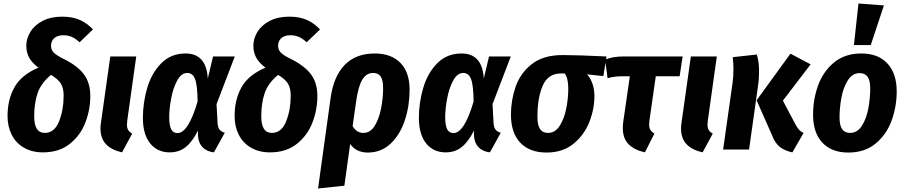

<svg xmlns="http://www.w3.org/2000/svg" viewBox="-20 -853 5159 1095"><path d="M510 -685 434 -612Q411 -633 389.5 -642.5Q368 -652 342 -652Q307 -652 289 -635Q271 -618 271 -592Q271 -569 286.5 -553Q302 -537 347 -515Q423 -477 459 -428.5Q495 -380 495 -305Q495 -228 467 -154.5Q439 -81 378 -32.5Q317 16 225 16Q162 16 116 -11Q70 -38 46.5 -85Q23 -132 23 -191Q23 -285 62.5 -355.5Q102 -426 199 -467Q161 -496 145.5 -525.5Q130 -555 130 -592Q130 -633 153 -671Q176 -709 222.5 -733.5Q269 -758 335 -758Q394 -758 436 -739Q478 -720 510 -685ZM175 -189Q175 -95 235 -95Q291 -95 317 -161Q343 -227 343 -307Q343 -351 327 -376.5Q311 -402 271 -426Q214 -379 194.5 -322Q175 -265 175 -189Z M706 -167Q704 -147 704 -142Q704 -123 711 -111.5Q718 -100 734 -91L676 16Q615 2 584 -31Q553 -64 553 -121Q553 -137 556 -155L609 -531H757Z M1165 -405 1195 -531H1319L1215 -259L1221 -148Q1223 -125 1233 -113Q1243 -101 1262 -96L1200 16Q1159 11 1135.5 -13Q1112 -37 1109 -79V-108Q1078 -46 1040 -15Q1002 16 948 16Q878 16 836.5 -35Q795 -86 795 -181Q795 -268 820 -352.5Q845 -437 900 -492.5Q955 -548 1038 -548Q1157 -548 1165 -405ZM945 -185Q945 -137 956.5 -115.5Q968 -94 992 -94Q1054 -94 1107 -274Q1106 -367 1092.5 -402Q1079 -437 1048 -437Q1014 -437 990.5 -393.5Q967 -350 956 -290.5Q945 -231 945 -185Z M1805 -685 1729 -612Q1706 -633 1684.5 -642.5Q1663 -652 1637 -652Q1602 -652 1584 -635Q1566 -618 1566 -592Q1566 -569 1581.5 -553Q1597 -537 1642 -515Q1718 -477 1754 -428.5Q1790 -380 1790 -305Q1790 -228 1762 -154.5Q1734 -81 1673 -32.5Q1612 16 1520 16Q1457 16 1411 -11Q1365 -38 1341.5 -85Q1318 -132 1318 -191Q1318 -285 1357.5 -355.5Q1397 -426 1494 -467Q1456 -496 1440.5 -525.5Q1425 -555 1425 -592Q1425 -633 1448 -671Q1471 -709 1517.5 -733.5Q1564 -758 1630 -758Q1689 -758 1731 -739Q1773 -720 1805 -685ZM1470 -189Q1470 -95 1530 -95Q1586 -95 1612 -161Q1638 -227 1638 -307Q1638 -351 1622 -376.5Q1606 -402 1566 -426Q1509 -379 1489.5 -322Q1470 -265 1470 -189Z M2316 -341Q2316 -251 2289.5 -169Q2263 -87 2209 -35Q2155 17 2078 17Q2011 17 1977 -32L1944 206L1794 222L1865 -291Q1882 -417 1945.5 -482.5Q2009 -548 2117 -548Q2211 -548 2263.5 -494.5Q2316 -441 2316 -341ZM2165 -349Q2165 -397 2151 -417Q2137 -437 2108 -437Q2069 -437 2046 -398.5Q2023 -360 2011 -274L1991 -134Q2013 -95 2053 -95Q2092 -95 2117 -135.5Q2142 -176 2153.5 -235Q2165 -294 2165 -349Z M2739 -405 2769 -531H2893L2789 -259L2795 -148Q2797 -125 2807 -113Q2817 -101 2836 -96L2774 16Q2733 11 2709.5 -13Q2686 -37 2683 -79V-108Q2652 -46 2614 -15Q2576 16 2522 16Q2452 16 2410.5 -35Q2369 -86 2369 -181Q2369 -268 2394 -352.5Q2419 -437 2474 -492.5Q2529 -548 2612 -548Q2731 -548 2739 -405ZM2519 -185Q2519 -137 2530.5 -115.5Q2542 -94 2566 -94Q2628 -94 2681 -274Q2680 -367 2666.5 -402Q2653 -437 2622 -437Q2588 -437 2564.5 -393.5Q2541 -350 2530 -290.5Q2519 -231 2519 -185Z M2894 -199Q2894 -281 2920.5 -358Q2947 -435 3012.5 -487Q3078 -539 3189 -539Q3271 -539 3439 -531L3421 -419L3328 -429Q3346 -410 3358 -378Q3370 -346 3370 -304Q3370 -231 3341 -157Q3312 -83 3250.5 -33Q3189 17 3097 17Q3001 17 2947.5 -39Q2894 -95 2894 -199ZM3221 -347Q3221 -406 3201 -434H3178Q3106 -434 3075.5 -365Q3045 -296 3045 -186Q3045 -139 3060 -117Q3075 -95 3105 -95Q3147 -95 3173 -137Q3199 -179 3210 -237Q3221 -295 3221 -347Z M3684 -167Q3682 -149 3682 -143Q3682 -124 3689 -112.5Q3696 -101 3712 -91L3658 16Q3596 2 3564 -31.5Q3532 -65 3532 -122Q3532 -143 3534 -155L3572 -418H3527Q3484 -418 3445 -407L3431 -513Q3475 -531 3535 -531H3873L3856 -418H3720Z M4017 -167Q4015 -147 4015 -142Q4015 -123 4022 -111.5Q4029 -100 4045 -91L3987 16Q3926 2 3895 -31Q3864 -64 3864 -121Q3864 -137 3867 -155L3920 -531H4068Z M4382 -84 4295 -281 4488 -547 4603 -486 4445 -279 4519 -139Q4530 -120 4539 -111Q4548 -102 4563 -95L4499 16Q4455 7 4427 -15.5Q4399 -38 4382 -84ZM4158 -381Q4163 -417 4163 -458Q4163 -489 4159 -527L4296 -542Q4309 -503 4309 -447Q4309 -401 4303 -363L4252 0H4104Z M4617 -199Q4617 -287 4646 -366.5Q4675 -446 4737 -497Q4799 -548 4893 -548Q4988 -548 5041 -491Q5094 -434 5094 -332Q5094 -245 5065 -165.5Q5036 -86 4974 -34.5Q4912 17 4818 17Q4723 17 4670 -39.5Q4617 -96 4617 -199ZM4943 -348Q4943 -394 4928 -415Q4913 -436 4883 -436Q4841 -436 4815 -394.5Q4789 -353 4778.5 -295Q4768 -237 4768 -183Q4768 -137 4783 -116Q4798 -95 4828 -95Q4870 -95 4896 -136.5Q4922 -178 4932.5 -236Q4943 -294 4943 -348ZM4876 -833 5021 -822 4946 -596H4850Z"/></svg>

Font: Fira Sans Condensed
Style: Bold Italic
Weight: 700
Width: 3
Italic angle: -8°
Designer: Carrois Corporate & Edenspiekermann AG
Foundry: Carrois Corporate GbR & Edenspiekermann AG
Version: Version 4.203